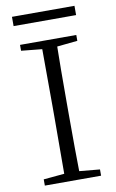

<svg xmlns="http://www.w3.org/2000/svg" viewBox="-96 -924 589 975"><g transform="rotate(-10 198.5 -436.5)"><path d="M343.8 -725.6V-695.3L238.3 -684.6Q236.3 -588.9 236.3 -390.6V-335Q236.3 -139.6 238.3 -42L343.8 -32.2V0H53.7V-32.2L161.1 -42Q162.1 -137.7 162.1 -335V-390.6Q162.1 -587.9 161.1 -684.6L53.7 -695.3V-725.6ZM38.1 -873H360.4V-825.2H38.1Z"/></g></svg>

Font: GenYoMin TW TTF Light
Style: Regular
Weight: 300
Version: Version 1.300